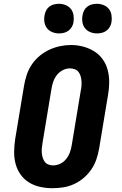

<svg xmlns="http://www.w3.org/2000/svg" viewBox="-20 -983 640 1011"><path d="M256 8Q223 8 191 1Q159 -6 132.5 -22.5Q106 -39 88 -64.5Q70 -90 62 -120.5Q54 -151 54.5 -184.5Q55 -218 60 -251L107 -534Q112 -563 121.5 -591Q131 -619 148 -644Q165 -669 189 -689Q213 -709 240.5 -721.5Q268 -734 296.5 -740Q325 -746 354 -746Q387 -746 418.5 -737.5Q450 -729 476.5 -712.5Q503 -696 521 -670.5Q539 -645 547 -614.5Q555 -584 555 -550.5Q555 -517 549 -484L502 -201Q497 -172 487.5 -144Q478 -116 461 -91Q444 -66 420.5 -46Q397 -26 369.5 -13.5Q342 -1 313 3.5Q284 8 256 8ZM259 -112Q279 -112 297.5 -121Q316 -130 329 -146.5Q342 -163 348.5 -182Q355 -201 358 -220L405 -504Q408 -517 409 -530.5Q410 -544 409 -557Q408 -570 404.5 -582Q401 -594 393.5 -604Q386 -614 373.5 -618.5Q361 -623 348 -623Q329 -623 310.5 -613.5Q292 -604 279.5 -588Q267 -572 260.5 -553Q254 -534 251 -515L204 -231Q202 -218 200.5 -205Q199 -192 200 -179Q201 -166 204.5 -154Q208 -142 215 -132Q222 -122 234 -117Q246 -112 259 -112ZM491 -807Q472 -807 455 -814Q438 -821 427.5 -834.5Q417 -848 414 -866.5Q411 -885 415 -904Q417 -917 423.5 -929Q430 -941 441 -949Q452 -957 465 -960Q478 -963 491 -963Q509 -963 526 -956Q543 -949 553.5 -935.5Q564 -922 567 -903.5Q570 -885 567 -866Q565 -853 558 -841Q551 -829 540 -821Q529 -813 516 -810Q503 -807 491 -807ZM291 -807Q272 -807 255 -814Q238 -821 227.5 -834.5Q217 -848 214 -866.5Q211 -885 215 -904Q217 -917 223.5 -929Q230 -941 241 -949Q252 -957 265 -960Q278 -963 291 -963Q309 -963 326 -956Q343 -949 353.5 -935.5Q364 -922 367 -903.5Q370 -885 367 -866Q365 -853 358 -841Q351 -829 340 -821Q329 -813 316 -810Q303 -807 291 -807Z"/></svg>

Font: Iosevka Etoile Heavy Oblique
Style: Regular
Weight: 900
Italic angle: -9°
Designer: Belleve Invis
Foundry: Belleve Invis
Version: Version 15.5.2; ttfautohint (v1.8.4)